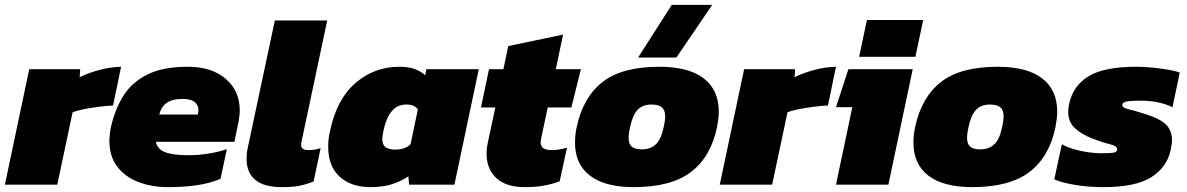

<svg xmlns="http://www.w3.org/2000/svg" viewBox="-36 -758 4871 788"><path d="M-16 0 84 -474H293L291 -441Q322 -457 368.5 -470Q415 -483 461 -484L428 -325Q402 -324 371 -320Q340 -316 311 -310.5Q282 -305 262 -297L199 0Z M655 10Q585 10 530.5 -11.5Q476 -33 444.5 -75Q413 -117 413 -179Q413 -205 419 -235Q436 -311 471.5 -366.5Q507 -422 570.5 -453Q634 -484 734 -484Q833 -484 890.5 -434.5Q948 -385 948 -305Q948 -294 946.5 -282Q945 -270 943 -258L926 -176H604Q609 -147 640 -134Q671 -121 738 -121Q782 -121 825 -128.5Q868 -136 895 -146L869 -24Q791 10 655 10ZM618 -288H776L778 -301Q781 -322 765.5 -337Q750 -352 713 -352Q670 -352 647 -335Q624 -318 618 -288Z M1121 10Q1047 10 1011.5 -20Q976 -50 976 -105Q976 -116 977 -127.5Q978 -139 981 -152L1092 -674H1307L1202 -179Q1201 -175 1200.5 -170.5Q1200 -166 1200 -162Q1200 -142 1230 -142Q1243 -142 1255.5 -144Q1268 -146 1280 -150L1251 -13Q1220 -1 1192.5 4.5Q1165 10 1121 10Z M1485 10Q1405 10 1358 -33Q1311 -76 1311 -155Q1311 -170 1312.5 -186Q1314 -202 1318 -218Q1345 -350 1422.5 -417Q1500 -484 1603 -484Q1643 -484 1669 -473.5Q1695 -463 1709 -449L1714 -474H1929L1829 0H1643L1640 -34Q1608 -13 1571 -1.5Q1534 10 1485 10ZM1586 -144Q1607 -144 1623 -150Q1639 -156 1649 -166L1679 -309Q1672 -319 1660.5 -324Q1649 -329 1631 -329Q1594 -329 1571 -300.5Q1548 -272 1537 -218Q1536 -209 1534.5 -201.5Q1533 -194 1533 -188Q1533 -163 1547 -153.5Q1561 -144 1586 -144Z M2119 10Q2040 10 2000.5 -27.5Q1961 -65 1961 -127Q1961 -150 1967 -177L1997 -317H1938L1971 -474H2030L2050 -569L2275 -616L2245 -474H2348L2309 -317H2212L2185 -190Q2184 -185 2183.5 -180.5Q2183 -176 2183 -172Q2183 -142 2229 -142Q2258 -142 2291 -152L2261 -14Q2230 -2 2195.5 4Q2161 10 2119 10Z M2583 -522 2721 -738H2887L2740 -522ZM2565 10Q2447 10 2385.5 -37Q2324 -84 2324 -172Q2324 -187 2325.5 -203.5Q2327 -220 2331 -237Q2357 -359 2437 -421.5Q2517 -484 2670 -484Q2790 -484 2852 -436.5Q2914 -389 2914 -300Q2914 -285 2912 -269.5Q2910 -254 2907 -237Q2882 -115 2800.5 -52.5Q2719 10 2565 10ZM2598 -145Q2634 -145 2656 -166Q2678 -187 2688 -237Q2694 -263 2694 -280Q2694 -306 2680.5 -317.5Q2667 -329 2637 -329Q2602 -329 2581.5 -308Q2561 -287 2550 -237Q2544 -210 2544 -192Q2544 -167 2557 -156Q2570 -145 2598 -145Z M2918 0 3018 -474H3227L3225 -441Q3256 -457 3302.5 -470Q3349 -483 3395 -484L3362 -325Q3336 -324 3305 -320Q3274 -316 3245 -310.5Q3216 -305 3196 -297L3133 0Z M3490 -525 3522 -676H3753L3721 -525ZM3395 0 3462 -318H3395L3446 -474H3710L3610 0Z M3954 10Q3836 10 3774.5 -37Q3713 -84 3713 -172Q3713 -187 3714.5 -203.5Q3716 -220 3720 -237Q3746 -359 3826 -421.5Q3906 -484 4059 -484Q4179 -484 4241 -436.5Q4303 -389 4303 -300Q4303 -285 4301 -269.5Q4299 -254 4296 -237Q4271 -115 4189.5 -52.5Q4108 10 3954 10ZM3987 -145Q4023 -145 4045 -166Q4067 -187 4077 -237Q4083 -263 4083 -280Q4083 -306 4069.5 -317.5Q4056 -329 4026 -329Q3991 -329 3970.5 -308Q3950 -287 3939 -237Q3933 -210 3933 -192Q3933 -167 3946 -156Q3959 -145 3987 -145Z M4493 10Q4429 10 4374 0.5Q4319 -9 4291 -22L4322 -166Q4343 -154 4372 -145.5Q4401 -137 4431 -133Q4461 -129 4483 -129Q4514 -129 4531.5 -131Q4549 -133 4549 -146Q4549 -159 4518 -166.5Q4487 -174 4448 -189Q4402 -207 4375 -232.5Q4348 -258 4348 -300Q4348 -308 4349.5 -316Q4351 -324 4352 -332Q4368 -406 4431.5 -445Q4495 -484 4628 -484Q4659 -484 4693.5 -480.5Q4728 -477 4758 -472Q4788 -467 4806 -460L4776 -318Q4748 -332 4713.5 -338.5Q4679 -345 4650 -345Q4624 -345 4598.5 -343Q4573 -341 4570 -329Q4568 -316 4596 -309.5Q4624 -303 4664 -290Q4723 -272 4748.5 -247.5Q4774 -223 4774 -183Q4774 -174 4772.5 -164.5Q4771 -155 4769 -144Q4754 -72 4689.5 -31Q4625 10 4493 10Z"/></svg>

Font: Kanit ExtraBold
Style: Italic
Weight: 800
Italic angle: -12°
Designer: Katatrad Team
Foundry: CadsonDemak
Version: Version 2.000; ttfautohint (v1.8.3)